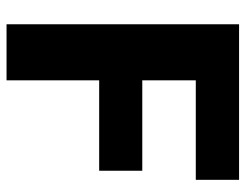

<svg xmlns="http://www.w3.org/2000/svg" viewBox="-102 -649 751 587"><g transform="rotate(90 273.5 -355.5)"><path d="M502 -415V-283.2H225.6V0H54.2V-710.9H529.8V-578.6H225.6V-415Z"/></g></svg>

Font: Vazirmatn FD Black
Style: Regular
Weight: 900
Designer: Saber Rastikerdar
Foundry: Saber Rastikerdar
Version: Version 33.003